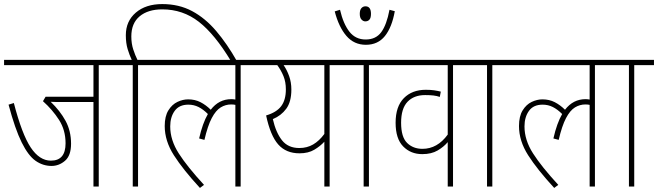

<svg xmlns="http://www.w3.org/2000/svg" viewBox="-20 -916 3232 943"><path d="M465 -596V0H439V-415H287Q273 -415 257.5 -415Q242 -415 229 -416Q275 -372 302 -322.5Q329 -273 329 -210Q329 -152 299.5 -126.5Q270 -101 233 -101Q191 -101 155 -126Q119 -151 86.5 -216.5Q54 -282 22 -402L48 -410Q88 -256 131 -191.5Q174 -127 230 -127Q302 -127 302 -212Q302 -277 270 -327Q238 -377 191 -419L204 -441H439V-596H0V-622H562V-596Z M632 -596H549V-622H627Q616 -645 607 -674.5Q598 -704 598 -743Q598 -812 647 -854Q696 -896 777 -896Q859 -896 923.5 -861.5Q988 -827 1042 -763.5Q1096 -700 1144 -615H1115Q1035 -748 956.5 -809Q878 -870 777 -870Q707 -870 666 -836Q625 -802 625 -737Q625 -702 634.5 -673Q644 -644 655 -622H755V-596H658V0H632Z M742 -596V-622H1259V-596H1162V0H1136V-401Q1127 -403 1115 -403Q1088 -403 1064 -388.5Q1040 -374 1020 -336Q1000 -298 984 -229L958 -236Q975 -311 1001 -356Q978 -379 955 -390.5Q932 -402 905 -402Q860 -402 838 -371.5Q816 -341 816 -295Q816 -228 858 -162.5Q900 -97 982 -8L962 7Q879 -83 834 -153.5Q789 -224 789 -297Q789 -345 807 -374Q825 -403 851.5 -415.5Q878 -428 904 -428Q938 -428 965 -414Q992 -400 1015 -377Q1055 -429 1116 -429Q1126 -429 1136 -427V-596Z M1696 -622V-596H1599V0H1573V-220Q1553 -198 1523.5 -180.5Q1494 -163 1451 -163Q1385 -163 1346.5 -206.5Q1308 -250 1287 -349Q1338 -364 1361 -394.5Q1384 -425 1384 -477Q1384 -513 1372.5 -541.5Q1361 -570 1342 -596H1246V-622ZM1320 -331Q1335 -265 1365 -227Q1395 -189 1450 -189Q1488 -189 1518 -206.5Q1548 -224 1573 -258V-596H1373Q1389 -573 1400 -542.5Q1411 -512 1411 -476Q1411 -416 1386 -382Q1361 -348 1320 -331Z M1792 -596V0H1766V-596H1683V-622H1889V-596Z M1747 -848Q1747 -867 1755 -876Q1763 -885 1775 -885Q1802 -885 1802 -848Q1802 -828 1794.5 -819.5Q1787 -811 1774 -811Q1764 -811 1755.5 -820Q1747 -829 1747 -848ZM1919 -861Q1905 -782 1870.5 -739Q1836 -696 1777 -696Q1719 -696 1681.5 -739.5Q1644 -783 1624 -860L1650 -868Q1666 -799 1696 -760.5Q1726 -722 1776 -722Q1826 -722 1852.5 -758Q1879 -794 1893 -868Z M2302 -596H2205V0H2179V-218Q2160 -195 2129.5 -177Q2099 -159 2054 -159Q1997 -159 1960 -197Q1923 -235 1923 -313Q1923 -393 1963.5 -434Q2004 -475 2071 -475Q2095 -475 2112 -472.5Q2129 -470 2145 -466L2140 -440Q2126 -445 2109 -447Q2092 -449 2068 -449Q2013 -449 1981.5 -416Q1950 -383 1950 -313Q1950 -243 1979.5 -214Q2009 -185 2055 -185Q2128 -185 2179 -255V-596H1876V-622H2302Z M2398 -596V0H2372V-596H2289V-622H2495V-596Z M2482 -596V-622H2999V-596H2902V0H2876V-401Q2867 -403 2855 -403Q2828 -403 2804 -388.5Q2780 -374 2760 -336Q2740 -298 2724 -229L2698 -236Q2715 -311 2741 -356Q2718 -379 2695 -390.5Q2672 -402 2645 -402Q2600 -402 2578 -371.5Q2556 -341 2556 -295Q2556 -228 2598 -162.5Q2640 -97 2722 -8L2702 7Q2619 -83 2574 -153.5Q2529 -224 2529 -297Q2529 -345 2547 -374Q2565 -403 2591.5 -415.5Q2618 -428 2644 -428Q2678 -428 2705 -414Q2732 -400 2755 -377Q2795 -429 2856 -429Q2866 -429 2876 -427V-596Z M3095 -596V0H3069V-596H2986V-622H3192V-596Z"/></svg>

Font: Noto Sans Devanagari UI Condensed Thin
Style: Regular
Weight: 100
Width: 3
Designer: Jelle Bosma - Monotype Design Team
Foundry: Monotype Imaging Inc.
Version: Version 2.004; ttfautohint (v1.8.4.7-5d5b)